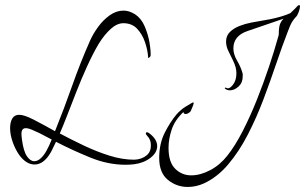

<svg xmlns="http://www.w3.org/2000/svg" viewBox="-20 -586 1209 761"><path d="M477 67Q408 67 338 38.5Q268 10 202 -24Q195 -11 190 0.5Q185 12 180 20Q153 66 117 66Q84 66 56 28Q40 5 30 -24Q20 -53 20 -78Q20 -101 28.5 -116Q37 -131 56 -131Q76 -131 113 -112Q150 -93 198 -66Q234 -155 266 -246Q298 -337 337 -425Q349 -452 369 -479.5Q389 -507 415 -525.5Q441 -544 470 -544Q492 -544 516 -529Q540 -513 553.5 -481.5Q567 -450 572.5 -417.5Q578 -385 577 -365Q576 -361 571 -357.5Q566 -354 567 -361Q565 -389 554.5 -419.5Q544 -450 523.5 -472Q503 -494 469 -494Q444 -494 419 -471.5Q394 -449 371 -412Q348 -373 325 -322.5Q302 -272 282 -220.5Q262 -169 245 -125.5Q228 -82 217 -57Q262 -33 312.5 -9Q363 15 414 31Q465 47 512 47Q542 46 562 29Q582 12 577 -22Q574 -36 565.5 -45Q557 -54 558 -58Q560 -63 563.5 -62Q567 -61 570 -59Q603 -35 603 -7Q603 19 576.5 39.5Q550 60 512 65Q503 66 494.5 66.5Q486 67 477 67ZM116 53Q129 53 142 41Q155 29 165 10Q173 -4 185 -33Q167 -42 150.5 -51Q134 -60 117 -67Q95 -78 82 -78Q65 -78 65 -55Q65 -51 65.5 -45.5Q66 -40 67 -33Q73 13 86.5 33Q100 53 116 53ZM724 155Q680 155 645.5 127Q611 99 611 40Q611 -16 632.5 -59Q654 -102 680 -133Q697 -152 716 -163.5Q735 -175 742 -179Q749 -182 747.5 -175.5Q746 -169 742 -160Q738 -151 736 -146Q734 -142 727.5 -138Q721 -134 716 -134Q708 -134 707 -142Q673 -110 660.5 -72.5Q648 -35 648 0Q648 57 674.5 83Q701 109 738 109Q774 109 813 88.5Q852 68 881 31Q912 -8 942 -66.5Q972 -125 998.5 -191.5Q1025 -258 1046.5 -322.5Q1068 -387 1082 -438Q1085 -446 1085 -451Q1085 -477 1089.5 -489.5Q1094 -502 1104 -512L961 -463Q905 -444 905 -394Q905 -371 919.5 -346Q934 -321 940 -300Q942 -296 942 -291.5Q942 -287 942 -283Q942 -258 925.5 -243Q909 -228 891 -228Q882 -228 874 -233Q870 -235 871.5 -237.5Q873 -240 877 -238Q888 -231 902.5 -249Q917 -267 917 -295Q917 -307 914 -319Q911 -331 902 -349.5Q893 -368 888 -378Q881 -391 878.5 -401.5Q876 -412 876 -421Q876 -444 891 -459Q906 -474 929 -483Q952 -492 976 -496.5Q1000 -501 1018 -504Q1031 -506 1051.5 -510Q1072 -514 1094 -520.5Q1116 -527 1131 -534L1133 -536Q1140 -543 1146.5 -549Q1153 -555 1161 -564Q1169 -569 1169 -560Q1169 -552 1163.5 -537.5Q1158 -523 1153 -519Q1146 -512 1138.5 -500.5Q1131 -489 1120 -459Q1099 -405 1075.5 -335.5Q1052 -266 1024.5 -193Q997 -120 962.5 -53Q928 14 885 65Q842 116 788 141Q757 155 724 155Z"/></svg>

Font: Grey Qo
Style: Regular
Weight: 400
Designer: Robert E. Leuschke
Foundry: Robert E. Leuschke
Version: Version 2.010